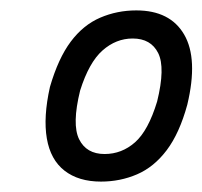

<svg xmlns="http://www.w3.org/2000/svg" viewBox="-20 -734 389 369"><path d="M174 -385Q131 -385 104 -406Q77 -427 70 -468Q63 -509 76 -567Q92 -622 116 -654Q140 -686 172.5 -700Q205 -714 242 -714Q307 -714 334 -667.5Q361 -621 340 -533Q325 -478 300.5 -445.5Q276 -413 243.5 -399Q211 -385 174 -385ZM181 -438Q214 -438 239.5 -460.5Q265 -483 282 -539Q298 -604 284 -632Q270 -660 235 -660Q203 -660 177 -637Q151 -614 134 -560Q118 -495 132 -466.5Q146 -438 181 -438Z"/></svg>

Font: Nunito Sans 7pt Condensed Medium
Style: Italic
Weight: 500
Width: 3
Italic angle: -9°
Designer: Vernon Adams
Foundry: Vernon Adams
Version: Version 3.101;gftools[0.9.27]